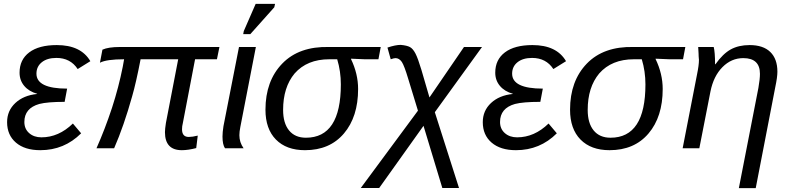

<svg xmlns="http://www.w3.org/2000/svg" viewBox="-20 -773 4117 1001"><path d="M196 -57Q286 -57 360 -129L403 -78Q315 10 190 10Q109 10 63 -29.5Q17 -69 17 -136Q17 -196 60 -236Q103 -276 173 -283L174 -284Q131 -296 106.5 -325Q82 -354 82 -394Q82 -462 132.5 -500Q183 -538 276 -538Q402 -538 451 -454L385 -413Q347 -471 274 -471Q226 -471 198 -448.5Q170 -426 170 -389Q170 -311 330 -311L317 -242Q227 -242 185 -231Q107 -209 107 -137Q107 -101 132 -79Q157 -57 196 -57Z M929 -99Q929 -59 964 -59Q983 -59 1011 -66L1003 -1Q961 10 928 10Q840 10 840 -84Q840 -100 845 -132L909 -464H713Q689 -340 669 -271Q626 -117 575 0H483Q527 -99 564 -211Q599 -319 620 -425L627 -464Q535 -464 501 -446L514 -514Q544 -528 606 -528H1124L1111 -464H997L933 -130Q929 -115 929 -99Z M1228 -68Q1228 -31 1250 0H1153Q1140 -19 1140 -61Q1140 -83 1145 -115L1226 -528H1314L1233 -111Q1228 -86 1228 -68ZM1285 -595H1248L1251 -611L1313 -753H1414L1410 -735Z M1570 10Q1473 10 1418.5 -45.5Q1364 -101 1364 -201Q1364 -351 1451.5 -441.5Q1539 -532 1696 -528H1965L1953 -464H1882L1810 -467V-465Q1847 -388 1847 -309Q1847 -164 1773 -77Q1699 10 1570 10ZM1575 -55Q1757 -55 1757 -333Q1757 -401 1738 -464H1697Q1581 -464 1516 -390Q1456 -318 1456 -200Q1456 -131 1487 -93Q1518 -55 1575 -55Z M2286 207 2188 -117 1957 207H1861L2159 -196L2108 -363Q2088 -430 2075 -450Q2061 -470 2042 -470Q2034 -470 2017 -464L2000 -525Q2042 -539 2069 -539Q2102 -536 2117.5 -527.5Q2133 -519 2146 -494Q2159 -469 2177 -409L2219 -265L2399 -528H2493L2247 -188L2373 207Z M2676 -57Q2766 -57 2840 -129L2883 -78Q2795 10 2670 10Q2589 10 2543 -29.5Q2497 -69 2497 -136Q2497 -196 2540 -236Q2583 -276 2653 -283L2654 -284Q2611 -296 2586.5 -325Q2562 -354 2562 -394Q2562 -462 2612.5 -500Q2663 -538 2756 -538Q2882 -538 2931 -454L2865 -413Q2827 -471 2754 -471Q2706 -471 2678 -448.5Q2650 -426 2650 -389Q2650 -311 2810 -311L2797 -242Q2707 -242 2665 -231Q2587 -209 2587 -137Q2587 -101 2612 -79Q2637 -57 2676 -57Z M3158 10Q3061 10 3006.5 -45.5Q2952 -101 2952 -201Q2952 -351 3039.5 -441.5Q3127 -532 3284 -528H3553L3541 -464H3470L3398 -467V-465Q3435 -388 3435 -309Q3435 -164 3361 -77Q3287 10 3158 10ZM3163 -55Q3345 -55 3345 -333Q3345 -401 3326 -464H3285Q3169 -464 3104 -390Q3044 -318 3044 -200Q3044 -131 3075 -93Q3106 -55 3163 -55Z M3920 208H3832L3934 -315Q3942 -361 3942 -388Q3942 -470 3855 -470Q3793 -470 3746.5 -423Q3700 -376 3684 -296L3626 0H3539L3614 -385Q3624 -433 3624 -461Q3624 -462 3623.5 -466.5Q3623 -471 3622.5 -479Q3622 -487 3622 -495Q3620 -527 3620 -528H3701Q3708 -501 3708 -438H3710Q3749 -493 3790 -515.5Q3831 -538 3888 -538Q3959 -538 3996 -502Q4033 -466 4033 -399Q4033 -371 4022 -319Z"/></svg>

Font: Libra Sans
Style: Italic
Weight: 400
Italic angle: -12°
Foundry: Context Ltd
Version: Version 1.002